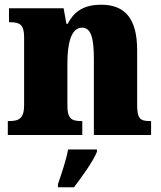

<svg xmlns="http://www.w3.org/2000/svg" viewBox="-20 -571 682 812"><path d="M13 0H328V-59H324C283 -59 265 -69 265 -124V-303C265 -382 279 -454 327 -454C367 -454 377 -405 377 -320V0H619V-59H615C573 -59 560 -68 560 -129V-359C560 -493 508 -551 408 -551C325 -551 289 -514 266 -470H261L249 -536H18V-477H22C63 -477 82 -468 82 -413V-127C82 -68 59 -59 17 -59H13ZM225 208V221H293C326 177 373 113 390 71V61H268C261 103 238 170 225 208Z"/></svg>

Font: Noto Serif Tamil SemiCondensed Black
Style: Italic
Weight: 900
Width: 4
Italic angle: -12°
Designer: Indian Type Foundry, Tom Grace, and the Monotype Design Team
Foundry: Monotype Imaging Inc.
Version: Version 2.003